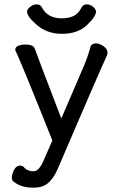

<svg xmlns="http://www.w3.org/2000/svg" viewBox="-20 -690 540 880"><path d="M137 170Q176 170 201 148.5Q226 127 245 83Q443 -379 468 -431Q473 -441 473 -447Q473 -465 455 -478Q437 -491 420 -491Q401 -491 395 -477Q382 -428 363 -384L261 -147Q150 -436 139 -468Q132 -486 95 -486Q79 -486 64.5 -480.5Q50 -475 50 -463L51 -457Q70 -422 220 -46L180 45Q159 95 134 95Q107 95 92 79Q85 69 72 69Q54 69 44 89.5Q34 110 34 124Q34 132 39 140Q75 170 128 170ZM144 -580Q192 -535 264 -535Q336 -535 378 -574.5Q420 -614 420 -637Q420 -647 407 -658.5Q394 -670 378 -670Q361 -670 354 -656Q339 -627 317 -616.5Q295 -606 263 -606Q198 -606 172 -656Q165 -670 148 -670Q132 -670 118 -658.5Q104 -647 104 -637Q104 -615 144 -580Z"/></svg>

Font: LXGW WenKai Mono TC
Style: Bold
Weight: 700
Designer: LXGW / Fontworks Inc.
Foundry: LXGW / Fontworks Inc.
Version: Version 1.330